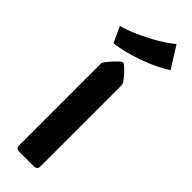

<svg xmlns="http://www.w3.org/2000/svg" viewBox="-324 -997 1009 1009"><g transform="rotate(45 181.0 -492.5)"><path d="M235.8 -25.9Q235.8 -11.2 229.7 -5.6Q223.6 0 209 0H105Q90.3 0 84.2 -5.6Q78.1 -11.2 78.1 -25.9V-622.1Q78.1 -636.2 83 -643.6Q105 -675.8 144.5 -711.4Q151.9 -717.3 157.2 -717.3Q163.1 -717.3 169.4 -711.4Q190.9 -692.9 205.6 -676Q220.2 -659.2 231 -643.6Q235.8 -635.7 235.8 -622.1ZM49.3 -753.4 9.3 -840.8Q50.3 -852.1 102.5 -875.2Q154.8 -898.4 204.6 -927.5Q254.4 -956.5 286.6 -984.9L361.8 -865.2Q334 -846.2 294.4 -827.4Q254.9 -808.6 210.9 -793Q167 -777.3 124.8 -766.8Q82.5 -756.3 49.3 -753.4Z"/></g></svg>

Font: ADLaM Display
Style: Regular
Weight: 400
Designer: Mark Jamra, Neil Patel, Concept: Andrew Footit
Foundry: Microsoft
Version: Version 2.000; ttfautohint (v1.8.4.7-5d5b);gftools[0.9.28]